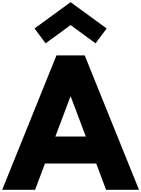

<svg xmlns="http://www.w3.org/2000/svg" viewBox="-62 -1748 1300 1768"><path d="M256 -1486 358 -1349 588 -1517 818 -1349 920 -1486 588 -1728ZM718 -1238H458L-42 0H261L352 -242H824L915 0H1218ZM728 -491H448L586 -858H590Z"/></svg>

Font: Hussar Dziwak
Style: Regular
Weight: 400
Version: Version 1.022